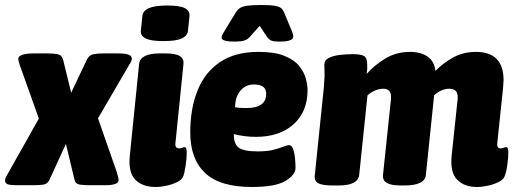

<svg xmlns="http://www.w3.org/2000/svg" viewBox="-52 -738 2048 766"><path d="M15 1Q-11 1 -21.5 -3Q-32 -7 -32 -18Q-32 -24 -28 -32Q-24 -40 -18 -50L103 -265L26 -481Q21 -494 21 -503Q21 -525 87 -525H137Q162 -525 178.5 -521.5Q195 -518 200 -499L232 -368L294 -499Q303 -518 320 -521.5Q337 -525 362 -525H414Q448 -525 461 -520Q474 -515 474 -504Q474 -495 465 -482L339 -266L414 -51Q417 -40 419 -32.5Q421 -25 421 -19Q421 1 366 1H307Q284 1 266.5 -1.5Q249 -4 245 -22L211 -164L146 -22Q138 -4 121 -1.5Q104 1 81 1Z M569 8Q516 8 487.5 -21.5Q459 -51 466 -118L503 -483Q508 -525 586 -525H607Q648 -525 665 -514.5Q682 -504 680 -483L648 -168Q645 -146 663 -146Q669 -146 675 -148.5Q681 -151 685 -151Q693 -151 693 -129Q693 -107 688.5 -76.5Q684 -46 678 -32Q672 -20 653.5 -11Q635 -2 612 3Q589 8 569 8ZM600 -574Q551 -574 529.5 -584.5Q508 -595 510 -616L516 -674Q518 -695 542 -705.5Q566 -716 615 -716Q665 -716 685.5 -705.5Q706 -695 704 -674L698 -616Q696 -595 673 -584.5Q650 -574 600 -574Z M953 8Q825 8 766 -48Q707 -104 707 -210Q707 -303 735.5 -375.5Q764 -448 824.5 -489.5Q885 -531 979 -531Q1043 -531 1082 -515.5Q1121 -500 1141 -475.5Q1161 -451 1168 -425Q1175 -399 1175 -379Q1175 -292 1119 -242Q1063 -192 969 -192Q924 -192 881 -203V-199Q881 -163 901 -148.5Q921 -134 976 -134Q1015 -134 1039.5 -140.5Q1064 -147 1079 -153Q1094 -159 1101 -159Q1112 -159 1117.5 -143.5Q1123 -128 1125 -106.5Q1127 -85 1127 -68Q1127 -40 1086.5 -16Q1046 8 953 8ZM932 -307Q1010 -307 1010 -364Q1010 -401 961 -401Q928 -401 907 -376Q886 -351 886 -310Q897 -308 909 -307.5Q921 -307 932 -307ZM884 -572Q832 -572 832 -588Q832 -596 844 -615L888 -687Q895 -699 904.5 -705.5Q914 -712 933 -715Q952 -718 989 -718Q1026 -718 1044 -715Q1062 -712 1069.5 -705.5Q1077 -699 1082 -687L1112 -615Q1118 -600 1118 -592Q1118 -572 1062 -572Q1042 -572 1032 -575.5Q1022 -579 1014 -590L984 -635L944 -590Q935 -580 921.5 -576Q908 -572 884 -572Z M1851 8Q1800 8 1771.5 -21.5Q1743 -51 1750 -118L1773 -335Q1774 -340 1774 -343.5Q1774 -347 1774 -351Q1774 -384 1741 -384Q1709 -384 1680 -358L1647 -40Q1643 2 1561 2H1550Q1509 2 1491.5 -8Q1474 -18 1476 -40L1507 -335Q1508 -341 1508 -344Q1508 -347 1508 -351Q1508 -384 1477 -384Q1461 -384 1443.5 -376.5Q1426 -369 1414 -357L1381 -40Q1376 2 1299 2H1276Q1236 2 1218.5 -6.5Q1201 -15 1204 -40L1240 -389Q1240 -397 1241.5 -413Q1243 -429 1243 -440Q1243 -450 1242.5 -459.5Q1242 -469 1242 -480Q1242 -498 1260 -507Q1278 -516 1304.5 -519Q1331 -522 1356 -522Q1386 -522 1399.5 -515Q1413 -508 1413 -480Q1414 -463 1411 -443Q1439 -476 1483.5 -503.5Q1528 -531 1584 -531Q1626 -531 1653.5 -512.5Q1681 -494 1685 -455Q1712 -483 1753 -507Q1794 -531 1847 -531Q1957 -531 1957 -418Q1957 -411 1956 -403Q1955 -395 1955 -387L1932 -168Q1929 -146 1945 -146Q1952 -146 1957.5 -148.5Q1963 -151 1968 -151Q1976 -151 1976 -129Q1976 -107 1971.5 -76.5Q1967 -46 1960 -32Q1954 -20 1935.5 -11Q1917 -2 1894 3Q1871 8 1851 8Z"/></svg>

Font: Asap Semi Condensed Semi Condensed Black
Style: Italic
Weight: 900
Width: 4
Italic angle: -6°
Designer: Pablo Cosgaya
Foundry: Omnibus-Type
Version: Version 3.001; ttfautohint (v1.8.4.7-5d5b)